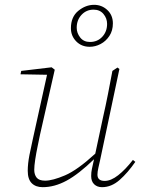

<svg xmlns="http://www.w3.org/2000/svg" viewBox="-20 -763 583 796"><path d="M157 13Q128 13 111.5 -3.5Q95 -20 95 -55Q95 -84 102 -120Q109 -156 116 -186L175 -453L65 -455L68 -469L194 -484L207 -474L146 -205Q142 -185 136 -156.5Q130 -128 126 -101.5Q122 -75 122 -59Q122 -39 132 -26.5Q142 -14 167 -14Q198 -14 249.5 -36Q301 -58 375 -126L407 -276Q418 -324 427.5 -372.5Q437 -421 446 -469L467 -483L475 -477L395 -99Q392 -85 388 -68Q384 -51 384 -39Q384 -13 414 -13Q440 -13 470 -36.5Q500 -60 531 -100L541 -92Q510 -47 476 -17Q442 13 403 13Q383 13 370.5 1Q358 -11 358 -33Q358 -49 361 -62.5Q364 -76 369 -99L370 -103Q306 -41 256 -14Q206 13 157 13ZM352 -569Q318 -569 296 -591.5Q274 -614 274 -646Q274 -693 304.5 -718Q335 -743 370 -743Q402 -743 425 -721.5Q448 -700 448 -666Q448 -636 433.5 -614Q419 -592 397 -580.5Q375 -569 352 -569ZM353 -589Q384 -589 404 -610.5Q424 -632 424 -664Q424 -687 409 -705Q394 -723 368 -723Q338 -723 318 -701.5Q298 -680 298 -648Q298 -626 312.5 -607.5Q327 -589 353 -589Z"/></svg>

Font: Source Serif Pro ExtraLight
Style: Italic
Weight: 200
Italic angle: -12°
Designer: Frank Grießhammer
Foundry: Adobe Systems Incorporated
Version: Version 3.001;hotconv 1.0.111;makeotfexe 2.5.65597